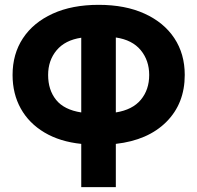

<svg xmlns="http://www.w3.org/2000/svg" viewBox="-20 -572 815 794"><path d="M388 -552Q278 -552 198 -515.5Q118 -479 75 -414Q32 -349 32 -262Q32 -184 66 -123Q100 -62 164 -24Q228 14 316 23V202H459V23Q592 8 668 -68Q744 -144 744 -262Q744 -349 701 -414Q658 -479 578 -515.5Q498 -552 388 -552ZM597 -262Q597 -201 562.5 -159.5Q528 -118 459 -107V-417Q527 -407 562 -364.5Q597 -322 597 -262ZM179 -262Q179 -322 214 -364Q249 -406 316 -416V-107Q245 -118 212 -159Q179 -200 179 -262Z"/></svg>

Font: Repo Bold
Style: Bold
Weight: 700
Designer: Stefan Peev
Foundry: Context Ltd
Version: Version 1.502